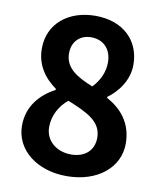

<svg xmlns="http://www.w3.org/2000/svg" viewBox="-85 -821 760 904"><g transform="rotate(10 294.5 -369.5)"><path d="M294 14C444 14 543 -72 543 -184C543 -285 487 -345 419 -382V-387C468 -422 514 -483 514 -556C514 -674 430 -753 299 -753C170 -753 76 -677 76 -558C76 -479 117 -423 174 -382V-377C105 -340 47 -279 47 -184C47 -68 153 14 294 14ZM341 -423C263 -454 206 -488 206 -558C206 -617 246 -650 296 -650C358 -650 394 -607 394 -547C394 -503 377 -461 341 -423ZM298 -90C229 -90 174 -133 174 -200C174 -255 202 -305 242 -337C338 -298 406 -266 406 -189C406 -125 360 -90 298 -90Z"/></g></svg>

Font: Genne Gothic Bold
Style: Regular
Weight: 700
Designer: Ryoko NISHIZUKA (kana & ideographs); Paul D. Hunt (Latin, Greek & Cyrillic); Wenlong ZHANG (bopomofo); Sandoll Communica
Foundry: Adobe Systems Incorporated
Version: Version 1.004;PS 1.004;hotconv 16.6.51;makeotf.lib2.5.65220